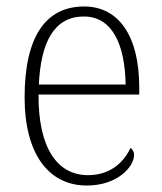

<svg xmlns="http://www.w3.org/2000/svg" viewBox="-20 -563 499 593"><path d="M248 10C344 10 394 -49 394 -84C394 -96 389 -102 383 -106C362 -61 320 -22 252 -22C158 -22 98 -104 99 -271H410V-294C410 -451 347 -543 240 -543C122 -543 56 -451 56 -262C56 -88 130 10 248 10ZM368 -302H100C106 -431 146 -512 239 -512C326 -512 366 -427 368 -302Z"/></svg>

Font: Noto Serif Devanagari SemiCondensed ExtraLight
Style: Regular
Weight: 200
Width: 4
Designer: Universal Thirst, Indian Type Foundry and the Monotype Design Team
Foundry: Monotype Imaging Inc.
Version: Version 2.004